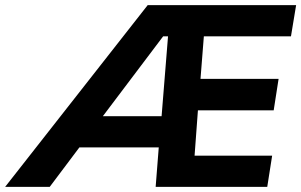

<svg xmlns="http://www.w3.org/2000/svg" viewBox="-91 -725 1169 745"><path d="M-71 0 482 -705H1058L1038 -584H700L687 -419H990L971 -297H677L664 -121H965L946 0H513L525 -153H217L102 0ZM542 -584 308 -274H536L561 -584Z"/></svg>

Font: Winston
Style: Bold Italic
Weight: 700
Italic angle: -9°
Designer: Original fonts by Vernon Adams / Changes by Cristiano Sobral
Foundry: Original fonts by Vernon Adams / Changes by Cristiano Sobral
Version: Version 2.503;July 17, 2020;FontCreator 13.0.0.2655 64-bit